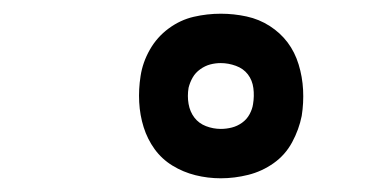

<svg xmlns="http://www.w3.org/2000/svg" viewBox="-20 -796 540 280"><path d="M302 -536Q283 -536 265 -540.5Q247 -545 231.5 -554.5Q216 -564 205.5 -578.5Q195 -593 189.5 -610.5Q184 -628 183 -647Q182 -666 185 -685Q188 -705 198.5 -723.5Q209 -742 226 -754.5Q243 -767 262.5 -771.5Q282 -776 302 -776Q321 -776 339.5 -772Q358 -768 373.5 -758Q389 -748 399.5 -734Q410 -720 415.5 -702Q421 -684 422 -665Q423 -646 420 -627Q416 -607 406 -588.5Q396 -570 379 -558Q362 -546 342 -541Q322 -536 302 -536ZM302 -608Q310 -608 318 -610Q326 -612 333 -617Q340 -622 344 -629.5Q348 -637 349 -644Q351 -656 349.5 -667.5Q348 -679 341.5 -687.5Q335 -696 324 -700Q313 -704 302 -704Q294 -704 286.5 -702Q279 -700 272 -695Q265 -690 261 -683Q257 -676 255 -668Q253 -656 255 -644.5Q257 -633 263.5 -624.5Q270 -616 280.5 -612Q291 -608 302 -608Z"/></svg>

Font: Iosevka Term Curly Medium
Style: Italic
Weight: 500
Italic angle: -9°
Designer: Belleve Invis
Foundry: Belleve Invis
Version: Version 32.3.0